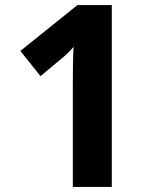

<svg xmlns="http://www.w3.org/2000/svg" viewBox="-20 -734 621 754"><path d="M419 0H266V-410Q266 -435 266.5 -475.5Q267 -516 269 -550Q255 -534 243.5 -523Q232 -512 218 -501L139 -435L60 -534L284 -714H419Z"/></svg>

Font: Noto Sans Georgian Bold
Style: Regular
Weight: 700
Designer: Monotype Design Team, Akaki Razmadze
Foundry: Google LLC
Version: Version 2.005; ttfautohint (v1.8.4.7-5d5b)